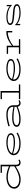

<svg xmlns="http://www.w3.org/2000/svg" viewBox="2958 -3684 740 6696"><g transform="rotate(-90 3328.0 -336.0)"><path d="M1112 -24Q1058 13 1000 13Q945 13 910.5 -25Q876 -63 876 -130V-161Q756 -78 643 -32Q530 14 414 14Q319 14 247.5 -13Q176 -40 136.5 -91Q97 -142 97 -213Q97 -295 150.5 -356.5Q204 -418 294.5 -450.5Q385 -483 493 -483Q690 -483 876 -391V-640H647V-686H931V-135Q931 -86 953.5 -60.5Q976 -35 1008 -35Q1032 -35 1052.5 -42.5Q1073 -50 1094 -66ZM876 -207V-346Q793 -385 693 -410Q593 -435 493 -435Q399 -435 321 -407.5Q243 -380 198 -329.5Q153 -279 153 -215Q153 -161 185 -120Q217 -79 276.5 -56.5Q336 -34 418 -34Q519 -34 636 -79.5Q753 -125 876 -207Z M2051 -88Q1970 -39 1877 -13Q1784 13 1661 13Q1550 13 1459 -15.5Q1368 -44 1315.5 -98Q1263 -152 1263 -227Q1263 -306 1322 -364Q1381 -422 1479.5 -453Q1578 -484 1691 -484Q1846 -484 1938 -442.5Q2030 -401 2030 -328Q2030 -254 1944.5 -218Q1859 -182 1714 -182Q1524 -182 1319 -251Q1317 -237 1317 -228Q1317 -170 1361.5 -126Q1406 -82 1484 -57.5Q1562 -33 1661 -33Q1774 -31 1863 -56Q1952 -81 2029 -129ZM1330 -286Q1514 -227 1714 -227Q1976 -227 1976 -328Q1976 -381 1900.5 -410.5Q1825 -440 1694 -440Q1567 -440 1464.5 -399Q1362 -358 1330 -286Z M3184 -24Q3134 13 3075 13Q3029 13 2996.5 -15Q2964 -43 2955 -91Q2853 -41 2738 -14Q2623 13 2514 13Q2388 13 2320.5 -23.5Q2253 -60 2253 -127Q2253 -201 2337 -241Q2421 -281 2571 -281Q2753 -281 2952 -235V-248Q2952 -337 2884 -387.5Q2816 -438 2676 -438Q2583 -438 2488.5 -419Q2394 -400 2282 -365L2269 -411Q2488 -484 2682 -484Q2842 -484 2923 -421Q3004 -358 3004 -249V-133Q3004 -85 3026.5 -60Q3049 -35 3082 -35Q3125 -35 3164 -64ZM2521 -34Q2620 -34 2733.5 -59Q2847 -84 2952 -130V-198Q2769 -236 2571 -236Q2448 -236 2379 -208Q2310 -180 2310 -130Q2310 -83 2364 -58.5Q2418 -34 2521 -34Z M3730 -47V0H3218V-47H3447V-639H3218V-686H3502V-47Z M4639 -88Q4558 -39 4465 -13Q4372 13 4249 13Q4138 13 4047 -15.5Q3956 -44 3903.5 -98Q3851 -152 3851 -227Q3851 -306 3910 -364Q3969 -422 4067.5 -453Q4166 -484 4279 -484Q4434 -484 4526 -442.5Q4618 -401 4618 -328Q4618 -254 4532.5 -218Q4447 -182 4302 -182Q4112 -182 3907 -251Q3905 -237 3905 -228Q3905 -170 3949.5 -126Q3994 -82 4072 -57.5Q4150 -33 4249 -33Q4362 -31 4451 -56Q4540 -81 4617 -129ZM3918 -286Q4102 -227 4302 -227Q4564 -227 4564 -328Q4564 -381 4488.5 -410.5Q4413 -440 4282 -440Q4155 -440 4052.5 -399Q3950 -358 3918 -286Z M5596 -483V-279H5545V-433Q5331 -432 5082 -249V-47H5310V0H4797V-47H5027V-424H4797V-471H5082V-292Q5203 -386 5318 -435Q5433 -484 5557 -484Z M6530 -118Q6530 -53 6451 -20Q6372 13 6224 13Q6108 13 6005.5 -20Q5903 -53 5842 -105V0H5797V-180L5809 -182Q5874 -107 5987 -68Q6100 -29 6227 -29Q6476 -29 6476 -115Q6476 -146 6445 -164Q6414 -182 6345 -192Q6276 -202 6151 -209Q5968 -219 5886 -252Q5804 -285 5804 -349Q5804 -412 5876.5 -448Q5949 -484 6095 -484Q6208 -484 6302.5 -452Q6397 -420 6460 -365V-471H6505V-292L6494 -290Q6423 -367 6319.5 -405Q6216 -443 6092 -443Q5979 -443 5919 -419.5Q5859 -396 5859 -352Q5859 -324 5888.5 -306Q5918 -288 5985.5 -276.5Q6053 -265 6168 -259Q6301 -251 6378 -236Q6455 -221 6492.5 -193Q6530 -165 6530 -118Z"/></g></svg>

Font: BioRhyme Expanded Light
Style: Regular
Weight: 300
Width: 7
Designer: Aoife Mooney
Foundry: Aoife Mooney Type
Version: Version 1.001